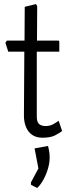

<svg xmlns="http://www.w3.org/2000/svg" viewBox="-20 -681 343 955"><path d="M191 4Q160 4 139.5 -10.5Q119 -25 109 -50Q99 -75 99 -106L101 -424H21L7 -468L14 -479H102L103 -647L159 -661L165 -650L164 -479H270Q275 -479 275 -473V-424H163V-101Q163 -74 174.5 -64Q186 -54 208 -54Q229 -54 247 -64.5Q265 -75 272 -80L289 -29Q277 -20 254.5 -8Q232 4 191 4ZM134 238V226L171 157L152 57L219 45Q221 52 224 68Q227 84 227 103Q227 129 218.5 158Q210 187 196 212.5Q182 238 165 254Z"/></svg>

Font: Kreon Light Light
Style: Regular
Weight: 300
Version: Version 2.002